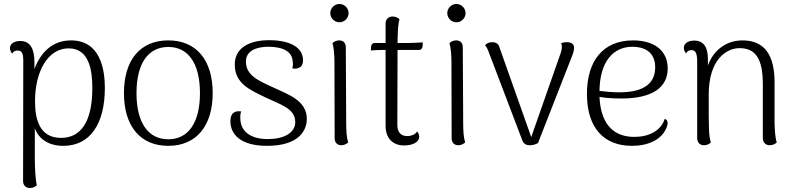

<svg xmlns="http://www.w3.org/2000/svg" viewBox="-20 -720 3996 965"><path d="M337 -517C243 -517 184 -456 153 -373V-407C153 -475 132 -514 82 -514C51 -514 30 -500 30 -478C30 -470 34 -460 41 -450C48 -464 60 -466 68 -466C89 -466 97 -453 97 -416L96 190C96 212 110 225 131 225C148 225 159 217 165 211C158 183 155 118 155 76V-75C176 -19 227 13 298 13C432 13 507 -96 507 -278C507 -372 484 -517 337 -517ZM287 -27C179 -27 156 -119 156 -212C156 -358 219 -477 325 -477C431 -477 444 -361 444 -277C444 -109 387 -27 287 -27Z M826 13C966 13 1049 -86 1049 -252C1049 -419 966 -517 826 -517C685 -517 603 -419 603 -252C603 -86 685 13 826 13ZM826 -20C724 -20 666 -104 666 -252C666 -400 724 -484 826 -484C927 -484 985 -400 985 -252C985 -104 927 -20 826 -20Z M1322 13C1479 13 1522 -61 1522 -123C1522 -215 1429 -245 1348 -283C1279 -315 1216 -341 1216 -411C1216 -466 1271 -485 1329 -485C1402 -485 1448 -461 1451 -412C1453 -402 1453 -389 1449 -377C1459 -374 1467 -374 1476 -377C1496 -382 1503 -397 1503 -417C1503 -480 1441 -518 1332 -518C1240 -518 1160 -484 1160 -396C1160 -299 1237 -268 1315 -230C1388 -195 1464 -175 1464 -107C1464 -51 1406 -21 1325 -21C1243 -21 1190 -57 1188 -122C1187 -137 1188 -148 1192 -160C1152 -166 1138 -143 1138 -111C1138 -44 1190 13 1322 13Z M1686 -608C1711 -608 1732 -629 1732 -654C1732 -679 1711 -700 1686 -700C1661 -700 1640 -679 1640 -654C1640 -629 1661 -608 1686 -608ZM1720 -103 1718 -482C1718 -505 1705 -517 1685 -517C1668 -517 1657 -509 1651 -503C1658 -480 1661 -444 1661 -405L1662 -25C1662 -3 1676 10 1695 10C1712 10 1723 2 1730 -4C1722 -28 1720 -63 1720 -103Z M2034 -504H1978C1979 -566 1981 -602 1988 -623C1982 -629 1971 -637 1954 -637C1933 -637 1918 -624 1918 -602V-504H1863C1853 -504 1846 -497 1845 -485L1844 -466C1857 -468 1891 -469 1904 -469H1918V-88C1918 -25 1954 11 2011 11C2053 11 2087 -5 2087 -33C2087 -40 2084 -50 2077 -60C2069 -45 2047 -36 2027 -36C1994 -36 1977 -57 1977 -91L1978 -427V-469H2087C2096 -469 2103 -476 2104 -488L2105 -507C2095 -506 2044 -504 2034 -504Z M2274 -608C2299 -608 2320 -629 2320 -654C2320 -679 2299 -700 2274 -700C2249 -700 2228 -679 2228 -654C2228 -629 2249 -608 2274 -608ZM2308 -103 2306 -482C2306 -505 2293 -517 2273 -517C2256 -517 2245 -509 2239 -503C2246 -480 2249 -444 2249 -405L2250 -25C2250 -3 2264 10 2283 10C2300 10 2311 2 2318 -4C2310 -28 2308 -63 2308 -103Z M2829 -508C2817 -508 2809 -506 2800 -503C2803 -498 2804 -491 2804 -483C2804 -475 2801 -464 2799 -456L2650 -31L2490 -483C2486 -500 2472 -508 2454 -508C2437 -508 2426 -502 2418 -493C2426 -484 2435 -464 2438 -454L2605 -15C2611 3 2625 10 2643 10C2656 10 2669 7 2684 -1L2857 -443C2862 -455 2865 -469 2865 -479C2866 -498 2853 -508 2829 -508Z M3321 -123C3302 -61 3239 -32 3168 -32C3078 -32 3000 -80 2993 -233C3028 -227 3063 -225 3105 -225C3251 -225 3336 -276 3336 -376C3336 -468 3265 -517 3162 -517C3010 -517 2930 -413 2930 -248C2930 -76 3016 13 3156 13C3237 13 3304 -17 3329 -76C3342 -107 3333 -118 3321 -123ZM3159 -485C3214 -485 3273 -462 3273 -382C3273 -289 3199 -256 3092 -256C3061 -256 3024 -259 2993 -263C2995 -411 3062 -485 3159 -485Z M3873 -103V-306C3873 -444 3822 -517 3712 -517C3633 -517 3567 -471 3538 -391V-423C3538 -485 3515 -516 3469 -516C3437 -516 3417 -501 3417 -479C3417 -470 3421 -461 3428 -451C3435 -466 3447 -468 3455 -468C3475 -468 3483 -454 3484 -417V-27C3484 -4 3497 10 3519 10C3535 10 3547 2 3553 -4C3542 -36 3542 -71 3542 -244C3542 -421 3631 -478 3697 -478C3782 -478 3813 -418 3814 -301V-25C3814 -3 3829 10 3849 10C3865 10 3876 3 3884 -4C3876 -28 3874 -66 3873 -103Z"/></svg>

Font: Arima Koshi Light
Style: Regular
Weight: 300
Designer: Joana Correia and Natanael Gama
Foundry: NDISCOVER
Version: Version 1.019;PS 001.019;hotconv 1.0.88;makeotf.lib2.5.64775